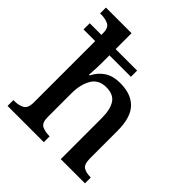

<svg xmlns="http://www.w3.org/2000/svg" viewBox="-203 -905 1049 1049"><g transform="rotate(45 322.0 -380.0)"><path d="M18 0V-45H26Q59 -45 82.5 -57.5Q106 -70 106 -116V-589H16V-637H106V-649Q106 -692 82 -703.5Q58 -715 27 -715H18V-760H216V-637H382V-589H216V-524Q216 -497 214 -468.5Q212 -440 212 -435H217Q239 -478 275 -501Q311 -524 365 -524Q450 -524 494.5 -477.5Q539 -431 539 -328V-117Q539 -70 559.5 -57.5Q580 -45 613 -45H616V0H429V-317Q429 -382 406.5 -418Q384 -454 327 -454Q269 -454 242.5 -409Q216 -364 216 -294V-112Q216 -68 239 -56.5Q262 -45 295 -45H298V0Z"/></g></svg>

Font: Noto Serif Sinhala Medium
Style: Regular
Weight: 500
Designer: Jelle Bosma - Monotype Design Team
Foundry: Monotype Imaging Inc.
Version: Version 2.007; ttfautohint (v1.8.4.7-5d5b)